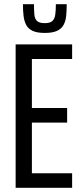

<svg xmlns="http://www.w3.org/2000/svg" viewBox="-20 -901 396 921"><path d="M55 0V-688H326V-618H133V-383H302V-313H133V-70H326V0ZM195 -743Q158 -743 136.5 -753Q115 -763 105.5 -781.5Q96 -800 93 -825Q90 -850 90 -881H143Q143 -850 145 -830Q147 -810 158 -800Q169 -790 194 -790Q220 -790 231 -800Q242 -810 245 -830.5Q248 -851 248 -881H300Q300 -850 297.5 -825Q295 -800 285 -781.5Q275 -763 253.5 -753Q232 -743 195 -743Z"/></svg>

Font: Saira ExtraCondensed Medium
Style: Regular
Weight: 500
Width: 2
Designer: Hector Gatti with collaboration of the Omnibus-Type team
Foundry: Omnibus-Type
Version: Version 1.101